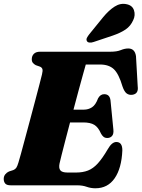

<svg xmlns="http://www.w3.org/2000/svg" viewBox="-22 -971 743 1006"><path d="M382 0H35Q13 0 5.2 -9.5Q-2.5 -19 -2.5 -33.5Q-2.5 -47.5 5.5 -57.5Q13.5 -67.5 25 -72.5L48 -80Q58 -84 63.5 -92.2Q69 -100.5 74.5 -119Q78.5 -131.5 87.8 -165.5Q97 -199.5 109.5 -246Q122 -292.5 135.8 -343.8Q149.5 -395 162.2 -443Q175 -491 184.5 -527.8Q194 -564.5 198 -581Q203 -601 200 -609.5Q197 -618 187 -622L165.5 -629.5Q157 -634 150.8 -641Q144.5 -648 144.5 -660.5Q144.5 -678 155.5 -689Q166.5 -700 188 -700H556.5Q590.5 -700 611 -708.5Q631.5 -717 650 -717Q684.5 -717 690.5 -677L699.5 -519Q705 -479.5 672 -474.5Q655 -472 642.2 -481Q629.5 -490 620 -517.5Q600.5 -584 574.5 -608.5Q548.5 -633 501.5 -633H427.5Q423.5 -619 413.5 -583.2Q403.5 -547.5 390.2 -498.5Q377 -449.5 363 -396.5H417.5Q441 -396.5 460 -408.8Q479 -421 492 -456Q504 -477.5 524 -477.5Q553 -477.5 557 -445L572 -292.5Q574.5 -269.5 565.2 -258.8Q556 -248 540 -248Q528 -248 520.2 -254.5Q512.5 -261 507 -271.5Q493 -304 472.2 -316.8Q451.5 -329.5 413.5 -329.5H345Q332 -279.5 320.2 -234.8Q308.5 -190 300.5 -158Q292.5 -126 290 -114.5Q285 -90.5 294 -78.8Q303 -67 332 -67H377Q412 -67 439 -77.5Q466 -88 490.2 -114.5Q514.5 -141 542.5 -189Q564 -227 587.5 -227Q619.5 -227 619 -182.5Q615 -89.5 578.8 -37Q542.5 15.5 478 15.5Q454 15.5 432.2 7.8Q410.5 0 382 0ZM518 -880.5Q548 -917 578.5 -936.5Q609 -956 641 -949Q671.5 -943 680 -917.2Q688.5 -891.5 676 -865.5Q662.5 -834.5 636 -816.5Q609.5 -798.5 568.5 -784.5L468.5 -751Q457.5 -747 447 -748Q436.5 -749 433 -756.5Q429 -764.5 433.8 -773.5Q438.5 -782.5 446.5 -792.5Z"/></svg>

Font: Fraunces 72pt Soft Black
Style: Italic
Weight: 900
Italic angle: -16°
Version: Version 1.000;[b76b70a41]